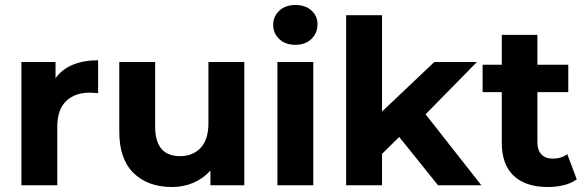

<svg xmlns="http://www.w3.org/2000/svg" viewBox="-20 -744 2351 771"><path d="M374 -502V-370Q350 -372 341 -372Q280 -372 245 -337.5Q210 -303 210 -234V0H66V-495H203V-430Q229 -466 272.5 -484Q316 -502 374 -502Z M961 -495V0H825V-59Q796 -27 756.5 -10Q717 7 671 7Q574 7 516.5 -49Q459 -105 459 -215V-495H603V-236Q603 -117 703 -117Q755 -117 786 -150.5Q817 -184 817 -250V-495Z M1094 -495H1238V0H1094ZM1255 -647Q1255 -611 1230.5 -587.5Q1206 -564 1166 -564Q1126 -564 1101.5 -587Q1077 -610 1077 -644Q1077 -678 1101.5 -701Q1126 -724 1166 -724Q1206 -724 1230.5 -702Q1255 -680 1255 -647Z M1583 -194 1514 -126V0H1370V-683H1514V-296L1724 -495H1895L1689 -285L1913 0H1739Z M2296 -24Q2275 -8 2244.5 -0.5Q2214 7 2180 7Q2091 7 2043 -38Q1995 -83 1995 -170V-374H1918V-484H1995V-604H2138V-484H2262V-374H2138V-172Q2138 -141 2154 -124Q2170 -107 2200 -107Q2234 -107 2258 -125Z"/></svg>

Font: Montserrat Ace
Style: Bold
Weight: 700
Designer: Julieta Ulanovsky
Foundry: Julieta Ulanovsky
Version: Version 1